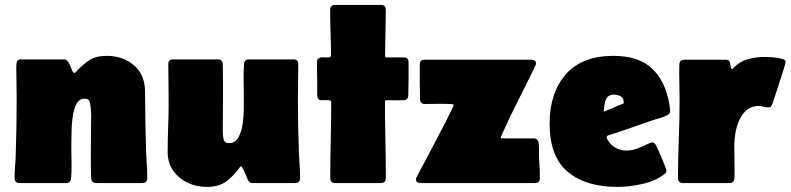

<svg xmlns="http://www.w3.org/2000/svg" viewBox="-20 -735 3175 771"><path d="M235.8 -496.6Q249 -496.6 256.1 -482.9Q263.2 -469.2 268.3 -455.6Q273.4 -441.9 279.8 -441.9Q280.8 -441.9 284.2 -445.3Q311.5 -475.6 338.6 -493.2Q365.7 -510.7 408.7 -510.7Q474.1 -510.7 518.1 -472.7Q562 -434.6 562.5 -367.2Q563 -308.6 563.7 -250Q564.5 -191.4 566.4 -132.8Q567.4 -105 569.3 -76.7Q571.3 -48.3 571.3 -20.5Q571.3 0 551.8 0H366.2Q346.7 0 346.2 -20Q344.2 -63.5 344.7 -107.7Q345.2 -151.9 345.2 -195.8Q345.2 -220.2 345.9 -244.1Q346.7 -268.1 345.2 -292Q344.7 -304.7 341.3 -321.8Q337.9 -338.9 320.3 -338.9Q298.3 -338.9 287.1 -317.4Q275.9 -295.9 271.7 -265.4Q267.6 -234.9 267.3 -205.8Q267.1 -176.8 266.6 -162.1Q266.1 -153.8 266.4 -145.5Q266.6 -137.2 266.6 -128.9Q266.6 -102.1 267.3 -74.5Q268.1 -46.9 265.6 -20Q264.2 0 245.6 0H58.1Q38.6 0 38.6 -20.5Q38.6 -46.4 40.8 -72.3Q43 -98.1 43.5 -124Q45.4 -179.2 46.1 -234.1Q46.9 -289.1 46.9 -343.8Q46.9 -374.5 46.1 -405Q45.4 -435.5 45.4 -466.3Q45.4 -478 47.9 -487.3Q50.3 -496.6 65.4 -496.6Z M994.1 0Q981.9 0 975.6 -12.2Q973.6 -16.1 968.3 -29.5Q962.9 -43 957 -55.2Q951.2 -67.4 947.3 -67.4Q945.8 -67.4 942.9 -63Q916 -25.9 886.7 -5.1Q857.4 15.6 809.1 15.6Q768.6 15.6 732.9 -1.5Q697.3 -18.6 675.3 -50Q653.3 -81.5 653.3 -124.5Q653.3 -174.8 655.3 -225.1Q657.2 -275.4 657.2 -325.7Q657.2 -363.3 656.5 -401.4Q655.8 -439.5 655.8 -477.1Q655.8 -496.6 675.3 -496.6H855Q874 -496.6 874.5 -477.1Q875.5 -443.4 875.5 -409.2Q875.5 -375 875.5 -341.3Q875.5 -307.6 875 -273.7Q874.5 -239.7 874.5 -206.1Q874.5 -192.4 877.7 -176.3Q880.9 -160.2 899.4 -160.2Q924.3 -160.2 937 -182.6Q949.7 -205.1 954.3 -237.3Q959 -269.5 959 -300.5Q959 -331.5 959 -348.1Q959 -379.9 958.3 -412.6Q957.5 -445.3 960 -477.1Q961.4 -496.6 979.5 -496.6H1158.7Q1177.7 -496.6 1177.7 -477.1Q1177.7 -442.9 1177 -408.9Q1176.3 -375 1176.3 -340.8Q1176.3 -286.6 1177.2 -232.4Q1178.2 -178.2 1180.2 -124Q1181.2 -98.1 1183.1 -72.3Q1185.1 -46.4 1185.1 -20.5Q1185.1 0 1165.5 0Z M1305.7 -694.8Q1305.7 -715.3 1325.7 -715.3H1509.3Q1529.3 -715.3 1529.3 -695.3L1526.4 -510.7Q1526.4 -504.4 1532.2 -504.4H1601.1Q1620.6 -504.4 1620.6 -484.9Q1620.6 -452.1 1620.6 -418.9Q1620.6 -385.7 1619.6 -352.5Q1618.7 -332.5 1600.1 -332.5H1533.7Q1531.7 -332.5 1528.8 -332Q1525.9 -331.5 1525.9 -328.6Q1525.9 -251.5 1527.6 -174.3Q1529.3 -97.2 1529.3 -20Q1529.3 0 1509.3 0H1325.7Q1306.2 0 1306.2 -20.5Q1306.2 -96.7 1308.1 -172.6Q1310.1 -248.5 1310.1 -324.7Q1310.1 -330.1 1305.2 -331.5Q1300.3 -333 1295.9 -333Q1282.2 -333 1268.6 -332.8Q1254.9 -332.5 1253.9 -352.5Q1253.4 -364.3 1253.7 -376.2Q1253.9 -388.2 1253.9 -399.4Q1253.4 -420.9 1253.2 -442.4Q1252.9 -463.9 1252.9 -484.9Q1252.9 -504.9 1275.4 -504.9Q1281.2 -504.9 1295.2 -504.2Q1309.1 -503.4 1309.1 -512.7Q1309.1 -558.1 1307.4 -603.8Q1305.7 -649.4 1305.7 -694.8Z M1650.4 -13.7Q1650.4 -18.6 1652.1 -22Q1653.8 -25.4 1655.8 -29.3Q1659.7 -37.1 1671.9 -59.8Q1684.1 -82.5 1700.7 -114Q1717.3 -145.5 1735.1 -179.2Q1752.9 -212.9 1768.1 -242.7Q1783.2 -272.5 1792.7 -292.2Q1802.2 -312 1801.8 -314.9Q1800.3 -316.9 1784.4 -317.6Q1768.6 -318.4 1747.6 -318.1Q1726.6 -317.9 1709 -317.6Q1691.4 -317.4 1686 -317.4Q1667.5 -317.4 1666.5 -337.4Q1665.5 -372.1 1665.5 -406.7Q1665.5 -441.4 1665.5 -475.6Q1665.5 -495.1 1685.1 -495.1H2112.3Q2118.7 -495.1 2125.5 -492.4Q2132.3 -489.7 2132.3 -481.9Q2132.3 -477.5 2130.9 -473.9Q2129.4 -470.2 2127.4 -466.3Q2093.8 -397 2058.8 -327.9Q2023.9 -258.8 1992.2 -188Q1990.7 -185.1 1990.7 -181.6Q1992.2 -179.2 1996.1 -179.2H2123Q2140.6 -179.2 2143.1 -159.7Q2144.5 -146 2144.3 -132.3Q2144 -118.7 2144.5 -105Q2145.5 -84 2146.7 -63Q2147.9 -42 2147.9 -20.5Q2147.9 0 2128.4 0H1672.4Q1665.5 0 1658 -2.4Q1650.4 -4.9 1650.4 -13.7Z M2459.5 15.6Q2331.5 15.6 2259.3 -45.4Q2187 -106.4 2187 -239.3Q2187 -361.8 2252 -436.3Q2316.9 -510.7 2443.4 -510.7Q2549.8 -510.7 2604.7 -453.6Q2659.7 -396.5 2670.9 -293.9V-291Q2670.9 -283.2 2668 -279.5Q2665 -275.9 2658.2 -272Q2644.5 -264.6 2627.9 -260.3Q2611.3 -255.9 2596.2 -250.5L2481 -210.4Q2465.8 -205.1 2450.2 -200.4Q2434.6 -195.8 2418.9 -189.9L2415.5 -184.6Q2416 -183.6 2416 -182.6Q2416 -181.6 2416.5 -180.7Q2426.3 -157.7 2447.8 -144Q2469.2 -130.4 2493.7 -130.4Q2518.1 -130.4 2539.6 -138.7Q2561 -147 2576.9 -155Q2592.8 -163.1 2599.6 -163.1Q2606 -163.1 2609.6 -158.4Q2613.3 -153.8 2615.7 -148.9Q2618.2 -144 2624.5 -129.6Q2630.9 -115.2 2638.2 -97.9Q2645.5 -80.6 2650.9 -66.9Q2656.2 -53.2 2656.2 -49.8Q2656.2 -42 2648.4 -36.1Q2611.8 -7.8 2558.3 3.9Q2504.9 15.6 2459.5 15.6ZM2404.3 -286.1Q2424.3 -294.4 2444.6 -303.2Q2464.8 -312 2484.9 -320.3Q2485.4 -340.3 2473.6 -347.7Q2461.9 -355 2444.3 -355Q2426.3 -355 2418 -343.5Q2409.7 -332 2407.5 -315.9Q2405.3 -299.8 2404.3 -286.1Z M2894.5 -495.1Q2907.2 -495.1 2910.4 -485.8Q2913.6 -476.6 2914.3 -467.3Q2915 -458 2920.4 -458Q2922.4 -458 2923.6 -459.7Q2924.8 -461.4 2925.8 -462.4Q2948.7 -487.3 2981.9 -496.8Q3015.1 -506.3 3047.9 -506.3Q3053.2 -506.3 3066.9 -505.9Q3080.6 -505.4 3096.4 -503.4Q3112.3 -501.5 3123.5 -497.6Q3134.8 -493.7 3134.8 -486.8Q3134.8 -482.9 3127.7 -459.7Q3120.6 -436.5 3110.8 -406.5Q3101.1 -376.5 3092.8 -351.3Q3084.5 -326.2 3082 -318.8Q3080.1 -312.5 3076.2 -308.1Q3072.3 -303.7 3064.5 -303.7Q3054.7 -303.7 3045.4 -306.6Q3036.1 -309.6 3026.4 -309.6Q2998 -309.6 2979.2 -293.7Q2960.4 -277.8 2949.2 -253.4Q2938 -229 2933.3 -202.1Q2928.7 -175.3 2928.7 -152.8Q2928.7 -120.1 2929.4 -86.7Q2930.2 -53.2 2929.2 -20Q2928.2 0 2909.2 0H2722.2Q2702.6 0 2702.6 -20.5Q2702.6 -99.1 2705.8 -177.7Q2709 -256.3 2709 -334.5Q2709 -369.6 2708 -405Q2707 -440.4 2708 -475.6Q2708.5 -495.1 2727.5 -495.1Z"/></svg>

Font: Belanosima
Style: Bold
Weight: 700
Designer: The DocRepair Project, Santiago Orozco
Foundry: Google
Version: Version 2.000